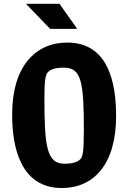

<svg xmlns="http://www.w3.org/2000/svg" viewBox="-20 -958 660 988"><path d="M298.5 9.5C460.5 9.5 577.5 -110.5 577.5 -360.5C577.5 -532.5 537.5 -739 326 -739C164.5 -739 42.5 -619 42.5 -369C42.5 -197 87 9.5 298.5 9.5ZM113.5 -938.5 238 -809.5H377.5L286 -938.5ZM208.5 -456C208.5 -548 214.5 -575 227.5 -587.5C239 -599.5 262.5 -610 308 -610C399.5 -610 411.5 -536.5 411.5 -284C411.5 -172 405 -150.5 392.5 -138C381 -126 357.5 -115.5 312 -115.5C220.5 -115.5 208.5 -203.5 208.5 -456Z"/></svg>

Font: Monaspace Argon ExtraBold
Style: Bold
Weight: 800
Designer: Riley Cran & the Lettermatic Team
Foundry: Lettermatic
Version: Version 1.000 (Monaspace Argon)